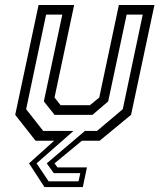

<svg xmlns="http://www.w3.org/2000/svg" viewBox="-20 -560 634 764"><path d="M157 184.5 95.5 90 195.5 0H121.5L40.5 -103L133.5 -540H275L197 -172L221 -141.5H338L375 -172L453 -540H594.5L501.5 -103L376.5 0H306L197 90L208.5 106H326L309.5 184.5ZM173.5 161.5H292.5L299.5 129H194L166 90L318 -39H366L468.5 -125.5L548 -502H484L410.5 -156.5L348 -103H197L154.5 -156.5L228 -502H163.5L84 -125.5L152 -39H272.5L125.5 90Z"/></svg>

Font: Tourney
Style: Italic
Weight: 400
Italic angle: -12°
Version: Version 1.015